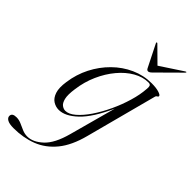

<svg xmlns="http://www.w3.org/2000/svg" viewBox="-332 -688 1012 1012"><g transform="rotate(45 173.5 -182.0)"><path d="M291 -2Q267 90.5 222.8 144.5Q178.5 198.5 118.2 221.8Q58 245 -14 245Q-45.5 245 -60.2 236.5Q-75 228 -75 215Q-75 193 -43 193Q-24 193 -6.2 201Q11.5 209 30 217Q48.5 225 68.5 225Q110.5 225 153 185.8Q195.5 146.5 220 55.5L291 -205Q240.5 -92.5 187.2 -42Q134 8.5 86.5 8.5Q63.5 8.5 43.5 -4.2Q23.5 -17 13.8 -46Q4 -75 11.5 -124.5Q20.5 -189 49.2 -245.5Q78 -302 121.8 -345.2Q165.5 -388.5 220 -413Q274.5 -437.5 334.5 -437.5Q367.5 -437.5 388.5 -431Q409.5 -424.5 409.5 -417Q409.5 -411.5 403.8 -409Q398 -406.5 396.5 -401ZM70 -129.5Q63 -81.5 69.2 -56.2Q75.5 -31 88.5 -21.8Q101.5 -12.5 114.5 -12.5Q140 -12.5 169.2 -37.5Q198.5 -62.5 226.8 -104.2Q255 -146 278.8 -196.8Q302.5 -247.5 318 -299.8Q333.5 -352 336.5 -396.5Q338.5 -411.5 335.5 -420Q332.5 -428.5 319 -428.5Q277.5 -428.5 236.5 -405Q195.5 -381.5 160.8 -340Q126 -298.5 102 -244.5Q78 -190.5 70 -129.5ZM296 -479.5Q284.5 -468 276 -468Q267 -468 262 -479.5L200.5 -602Q198 -606.5 200.5 -608.5Q203 -610 206.5 -607L290 -524.5L415.5 -607Q421 -610 422 -608.5Q423.5 -607 419.5 -602Z"/></g></svg>

Font: Fraunces 144pt Light
Style: Italic
Weight: 300
Italic angle: -16°
Version: Version 1.000;[0bf87f6ff]